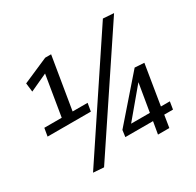

<svg xmlns="http://www.w3.org/2000/svg" viewBox="-159 -912 1123 1099"><g transform="rotate(-30 403.0 -362.5)"><path d="M36 -306 45 -359H160L204 -626L89 -573L82 -631L250 -704H289L232 -359H331L322 -306ZM228 8 158 3 648 -733 719 -728ZM420 -81 426 -125 665 -399 727 -395 684 -131H743L735 -81H677L664 0H589L603 -81ZM487 -131H611L642 -316Z"/></g></svg>

Font: Georama ExtraCondensed Thin Medium
Style: Italic
Weight: 500
Italic angle: -9°
Version: Version 1.001